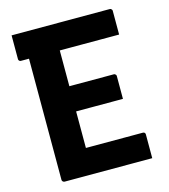

<svg xmlns="http://www.w3.org/2000/svg" viewBox="-106 -784 761 867"><g transform="rotate(-15 275.0 -350.0)"><path d="M28.5 -700H487.5Q490.7 -700 492.9 -698.5Q495.2 -697 496.9 -694.5Q498.5 -692 498.5 -689Q498.5 -658.3 498.5 -633.8Q498.5 -609.2 498.5 -577.9H39.5Q36.5 -577.9 34 -579.4Q31.5 -580.9 30 -583.4Q28.5 -585.9 28.5 -588.9Q28.5 -619.9 28.5 -644.7Q28.5 -669.5 28.5 -700ZM166.4 -410.7H429Q432 -410.7 434.5 -409.1Q437 -407.4 438.5 -405.1Q440 -402.9 440 -399.7Q440 -379.2 440 -361.4Q440 -343.6 440 -327.3Q440 -311 440 -292.9H166.4ZM88.5 0Q86.4 0 84.3 -1Q82.2 -2 80.7 -3.5Q79.2 -5 78.2 -7Q77.2 -9 77.2 -11Q77.2 -38 77.2 -89.4Q77.2 -140.7 77.2 -207.4Q77.2 -274.2 77.2 -347.6Q77.2 -421.1 77.2 -493.4Q77.2 -565.6 77.2 -626.8H228.7L221.1 -604.7Q221.1 -581.9 221.1 -557.8Q221.1 -533.8 221.1 -509.9Q221.1 -463.7 221.1 -414.9Q221.1 -366 221.1 -316.8Q221.1 -267.7 221.1 -218.5Q221.1 -169.4 221.1 -122.1H487.5Q492.5 -122.1 495.5 -119.1Q498.5 -116.1 498.5 -111.1Q498.5 -81.6 498.5 -55.6Q498.5 -29.5 498.5 0Z"/></g></svg>

Font: Recursive Sans Linear Light
Style: Regular
Weight: 300
Version: Version 1.085